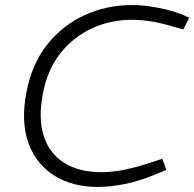

<svg xmlns="http://www.w3.org/2000/svg" viewBox="-20 -730 766 757"><path d="M365 7Q265 7 193.5 -38Q122 -83 92 -166.5Q62 -250 84 -365Q105 -477 165.5 -553.5Q226 -630 313 -670Q400 -710 499 -710Q535 -710 570 -705Q605 -700 639 -691.5Q673 -683 704 -670L726 -660L703 -614L677 -621Q625 -637 583 -644.5Q541 -652 499 -652Q416 -652 343 -618.5Q270 -585 218.5 -520.5Q167 -456 149 -360Q130 -261 153 -192Q176 -123 234.5 -87Q293 -51 380 -51Q423 -51 471.5 -61Q520 -71 571 -88L620 -104L636 -60L587 -40Q529 -16 472.5 -4.5Q416 7 365 7Z"/></svg>

Font: REM ExtraLight
Style: Italic
Weight: 250
Italic angle: -11°
Designer: Octavio Pardo
Foundry: Ashler Design
Version: Version 1.005;gftools[0.9.28]